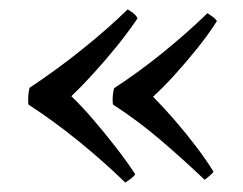

<svg xmlns="http://www.w3.org/2000/svg" viewBox="-20 -450 517 409"><path d="M132 -245Q153 -225 178 -196Q203 -167 227 -136Q251 -105 268 -79Q265 -74 259 -69.5Q253 -65 247 -61Q203 -104 149 -148Q95 -192 41 -227Q40 -230 40 -233Q40 -236 40 -239Q40 -251 43 -263Q99 -300 154 -344Q209 -388 252 -430Q259 -426 264.5 -421.5Q270 -417 273 -411Q255 -384 230.5 -353.5Q206 -323 179.5 -294Q153 -265 132 -245ZM306 -244Q326 -224 350 -196.5Q374 -169 396.5 -139.5Q419 -110 435 -84Q428 -76 416 -67Q373 -108 323.5 -150.5Q274 -193 221 -227Q220 -230 220 -233Q220 -236 220 -239Q220 -250 223 -262Q278 -298 329.5 -340Q381 -382 422 -422Q428 -418 433.5 -414Q439 -410 442 -405Q425 -378 401 -348Q377 -318 352 -290.5Q327 -263 306 -244Z"/></svg>

Font: Tiro Gurmukhi
Style: Regular
Weight: 400
Designer: Gurmukhi: John Hudson & Fiona Ross. Latin: John Hudson.
Foundry: Tiro Typeworks Ltd.
Version: Version 1.52